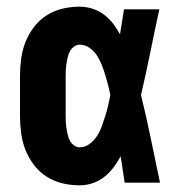

<svg xmlns="http://www.w3.org/2000/svg" viewBox="-20 -548 540 576"><path d="M219 8Q193 8 167.5 2Q142 -4 120 -18Q98 -32 82 -53Q66 -74 56.5 -98Q47 -122 43.5 -148Q40 -174 40 -200V-320Q40 -346 43.5 -372Q47 -398 56.5 -422Q66 -446 82 -467Q98 -488 120 -502Q142 -516 167.5 -522Q193 -528 219 -528Q238 -528 257 -522Q276 -516 291.5 -504.5Q307 -493 319 -477.5Q331 -462 340 -445Q343 -464 346 -482.5Q349 -501 352 -520H458Q444 -456 431 -391.5Q418 -327 403 -263Q419 -198 432.5 -132Q446 -66 460 0H354Q351 -20 348 -39.5Q345 -59 342 -79Q332 -61 320 -45Q308 -29 292.5 -17Q277 -5 258 1.5Q239 8 219 8ZM219 -106Q235 -106 248.5 -116Q262 -126 271 -140Q280 -154 285.5 -169.5Q291 -185 296 -200.5Q301 -216 304.5 -231.5Q308 -247 311 -263Q308 -279 304 -294Q300 -309 295.5 -324Q291 -339 285 -354Q279 -369 270.5 -382Q262 -395 248.5 -404.5Q235 -414 219 -414Q210 -414 202 -408Q194 -402 189.5 -393.5Q185 -385 183 -376Q181 -367 179.5 -357.5Q178 -348 177.5 -338.5Q177 -329 177 -320V-200Q177 -191 177.5 -181.5Q178 -172 179.5 -162.5Q181 -153 183 -144Q185 -135 189.5 -126.5Q194 -118 202 -112Q210 -106 219 -106Z"/></svg>

Font: Iosevka Term Curly Heavy
Style: Regular
Weight: 900
Designer: Belleve Invis
Foundry: Belleve Invis
Version: Version 32.3.0